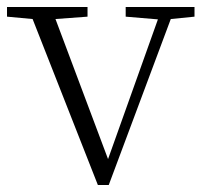

<svg xmlns="http://www.w3.org/2000/svg" viewBox="-28 -527 584 553"><path d="M532.2 -506.8V-479L463.9 -472.2L285.2 5.9H253.9L65.9 -472.2L-7.8 -479V-506.8H224.1V-479L131.8 -472.2L283.2 -68.8L426.8 -471.2L334 -479V-506.8Z"/></svg>

Font: Source Han Serif CN ExtraLight
Style: Regular
Weight: 250
Designer: Ryoko NISHIZUKA  (kana & ideographs); Frank Grießhammer (Latin, Greek & Cyrillic); Wenlong ZHANG  (bopomofo); Sandoll Co
Foundry: Adobe Systems Incorporated
Version: Version 1.001;PS 1.001;hotconv 16.6.54;makeotf.lib2.5.65590